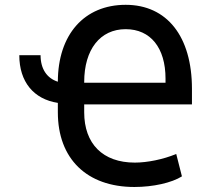

<svg xmlns="http://www.w3.org/2000/svg" viewBox="-20 -757 867 789"><path d="M146.7 -530.2H59.3C59.3 -420.8 118.3 -349.4 217.7 -334.2V-295.5C217.7 -104.8 336.6 11.4 532.3 11.4C608.7 11.4 685.7 -5.7 727.6 -32.3L704.2 -124.3C650.6 -101.9 584.9 -88.8 534.1 -88.8C402.3 -88.8 326 -166.2 326 -295.5V-328.1H768.8V-392C768.8 -607.2 666.2 -737.2 496.4 -737.2C326.3 -737.2 218 -615.1 217.7 -421.2C172.6 -435.4 146.7 -474.1 146.7 -530.2ZM326 -416.9V-419.7C326 -554 391.7 -637.1 496.4 -637.1C598.7 -637.1 660.2 -560.4 660.2 -433.9V-416.9Z"/></svg>

Font: Magic Ui Pro Medium
Style: Regular
Weight: 500
Designer: Stefan Endress, Andreas Faust
Version: Version 1.000;FEAKit 1.0